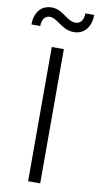

<svg xmlns="http://www.w3.org/2000/svg" viewBox="-142 -943 507 986"><g transform="rotate(10 111.5 -450.0)"><path d="M143 0V-700H80V0ZM178 -844C132 -844 104 -900 46 -900C-14 -900 -43 -854 -43 -796H3C3 -828 17 -851 44 -851C84 -851 115 -795 177 -795C236 -795 266 -842 266 -900H220C220 -867 205 -844 178 -844Z"/></g></svg>

Font: Abel
Style: Regular
Weight: 400
Designer: Matthew Desmond
Foundry: Matthew Desmond
Version: Version 1.002